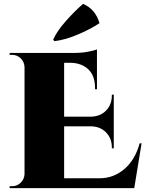

<svg xmlns="http://www.w3.org/2000/svg" viewBox="-20 -974 753 994"><path d="M262 -761 255 -768Q274 -812 320.5 -864.5Q367 -917 410 -954Q474 -927 495 -854Q445 -821 380 -794Q315 -767 262 -761ZM43 -10Q69 -10 87.5 -28.5Q106 -47 107 -73V-627Q106 -653 87.5 -671.5Q69 -690 43 -690H30V-700H363Q406 -700 439.5 -707Q473 -714 482 -718V-512H472V-520Q472 -600 414 -632Q386 -648 347 -649H312V-370H451Q499 -371 529 -401.5Q559 -432 559 -480V-484H569V-206H559V-211Q559 -258 529 -288.5Q499 -319 452 -320H312V-51H495Q568 -51 624 -99Q680 -147 703 -232H713L675 0H30V-10Z"/></svg>

Font: Cinzel Decorative Black
Style: Regular
Weight: 900
Designer: Natanael Gama
Version: Version 1.002;PS 001.002;hotconv 1.0.56;makeotf.lib2.0.21325